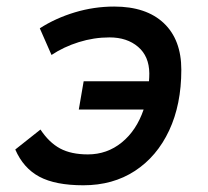

<svg xmlns="http://www.w3.org/2000/svg" viewBox="-20 -547 626 577"><path d="M230.5 9.8Q146.5 9.8 98.4 -15.9Q50.3 -41.5 25.9 -97.7L101.6 -157.7Q127.4 -118.7 160.6 -100.8Q193.8 -83 244.1 -83Q301.8 -83 345.9 -118.9Q390.1 -154.8 411.6 -217.8H216.8L231.4 -302.7H427.7Q428.7 -314.5 428.7 -326.7Q428.2 -377.9 395 -406.2Q361.8 -434.6 309.1 -434.6Q262.2 -434.6 216.8 -420.4Q171.4 -406.2 134.8 -381.8L99.6 -461.9Q146.5 -492.2 204.6 -509.8Q262.7 -527.3 323.2 -527.3Q419.4 -527.3 472.2 -477.5Q524.9 -427.7 524.9 -337.4Q524.9 -232.9 488.3 -154.8Q451.7 -76.7 385.5 -33.4Q319.3 9.8 230.5 9.8Z"/></svg>

Font: CaskaydiaCove NFP
Style: Italic
Weight: 400
Italic angle: -10°
Designer: Aaron Bell
Foundry: Saja Typeworks
Version: Version 2111.001; VTT 6.35;Nerd Fonts 3.1.1